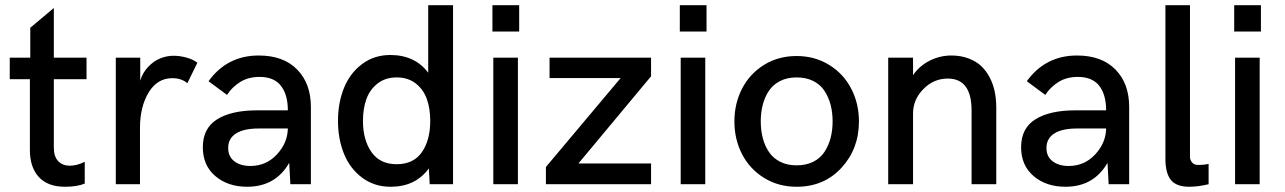

<svg xmlns="http://www.w3.org/2000/svg" viewBox="-20 -710 4953 740"><path d="M230.5 9.8Q164.1 9.8 129.6 -27.8Q95.2 -65.4 95.2 -131.8V-404.8H17.6V-487.8H96.7V-603L187.5 -679.2V-487.8H313.5V-404.8H187.5V-141.6Q187.5 -106 204.6 -88.6Q221.7 -71.3 249 -71.3Q276.4 -71.3 306.6 -86.4V-2.4Q277.3 9.8 230.5 9.8Z M426.3 0V-487.8H520.5V-399.4Q529.8 -430.2 551.3 -452.6Q572.8 -475.1 597.9 -485.1Q623 -495.1 648.9 -495.1Q672.4 -495.1 698 -488.3Q723.6 -481.4 740.7 -468.3L702.1 -389.2Q679.7 -408.7 644 -408.7Q586.4 -408.7 553 -353.8Q519.5 -298.8 519.5 -216.3V0Z M932.6 9.8Q858.4 9.8 810.1 -31.2Q761.7 -72.3 761.7 -142.6Q761.7 -215.8 816.9 -250.2Q872.1 -284.7 970.2 -284.7H1089.4Q1089.4 -345.2 1062.7 -379.4Q1036.1 -413.6 980.5 -413.6Q937 -413.6 905.5 -393.8Q874 -374 855 -344.2L783.7 -397Q855.5 -496.1 977.1 -496.1Q1072.3 -496.1 1125.2 -442.1Q1178.2 -388.2 1178.2 -297.9V0H1099.1L1094.7 -82.5Q1042 9.8 932.6 9.8ZM944.8 -70.3Q1005.9 -70.3 1047.1 -114.7Q1088.4 -159.2 1089.4 -214.8H977.5Q919.9 -214.8 889.6 -195.6Q859.4 -176.3 859.4 -139.6Q859.4 -106.4 883.3 -88.4Q907.2 -70.3 944.8 -70.3Z M1630.4 -689.9H1726.1V0H1636.2L1632.8 -61Q1581.5 9.8 1485.4 9.8Q1422.4 9.8 1375.5 -25.4Q1328.6 -60.5 1305.7 -117.4Q1282.7 -174.3 1282.7 -244.1Q1282.7 -314 1305.7 -370.8Q1328.6 -427.7 1375.2 -462.9Q1421.9 -498 1484.4 -498Q1579.1 -498 1630.4 -429.7ZM1508.8 -77.1Q1573.7 -77.1 1606 -123.5Q1638.2 -169.9 1638.2 -244.1Q1638.2 -291.5 1625.2 -328.1Q1612.3 -364.7 1582.5 -388.2Q1552.7 -411.6 1508.8 -411.6Q1465.3 -411.6 1435.3 -388.2Q1405.3 -364.7 1392.1 -327.9Q1378.9 -291 1378.9 -244.1Q1378.9 -170.9 1411.6 -124Q1444.3 -77.1 1508.8 -77.1Z M1877.9 -588.4V-689.9H1981V-588.4ZM1881.3 0V-487.8H1976.1V0Z M2489.3 -487.8V-416L2209.5 -80.1H2489.3V0H2084V-66.4L2372.1 -409.2H2098.1V-487.8Z M2600.1 -588.4V-689.9H2703.1V-588.4ZM2603.5 0V-487.8H2698.2V0Z M3050.3 9.8Q2980 9.8 2924.8 -24.4Q2869.6 -58.6 2840.1 -115.7Q2810.5 -172.9 2810.5 -242.2Q2810.5 -311 2840.1 -368.4Q2869.6 -425.8 2924.8 -460Q2980 -494.1 3050.3 -494.1Q3120.1 -494.1 3175.5 -460Q3231 -425.8 3260.7 -368.4Q3290.5 -311 3290.5 -242.2Q3290.5 -136.2 3223.1 -63.2Q3155.8 9.8 3050.3 9.8ZM3050.3 -72.8Q3086.9 -72.8 3114.3 -86.4Q3141.6 -100.1 3157.5 -124.3Q3173.3 -148.4 3181.2 -178Q3189 -207.5 3189 -242.2Q3189 -276.9 3181.2 -306.4Q3173.3 -335.9 3157.5 -360.1Q3141.6 -384.3 3114.3 -397.9Q3086.9 -411.6 3050.3 -411.6Q3014.2 -411.6 2987.1 -397.9Q2960 -384.3 2943.8 -360.4Q2927.7 -336.4 2919.9 -306.6Q2912.1 -276.9 2912.1 -242.2Q2912.1 -207.5 2919.9 -177.7Q2927.7 -147.9 2943.8 -124Q2960 -100.1 2987.1 -86.4Q3014.2 -72.8 3050.3 -72.8Z M3403.3 0V-487.8H3499V-420.4Q3524.4 -457 3564 -476.6Q3603.5 -496.1 3646.5 -496.1Q3682.6 -496.1 3712.2 -485.1Q3741.7 -474.1 3761.5 -455.6Q3781.2 -437 3794.7 -411.1Q3808.1 -385.3 3814 -356.2Q3819.8 -327.1 3819.8 -294.9V0H3724.6V-284.2Q3724.6 -407.2 3632.8 -407.2Q3578.6 -407.2 3538.8 -366.7Q3499 -326.2 3499 -272.5V0Z M4086.4 9.8Q4012.2 9.8 3963.9 -31.2Q3915.5 -72.3 3915.5 -142.6Q3915.5 -215.8 3970.7 -250.2Q4025.9 -284.7 4124 -284.7H4243.2Q4243.2 -345.2 4216.6 -379.4Q4189.9 -413.6 4134.3 -413.6Q4090.8 -413.6 4059.3 -393.8Q4027.8 -374 4008.8 -344.2L3937.5 -397Q4009.3 -496.1 4130.9 -496.1Q4226.1 -496.1 4279.1 -442.1Q4332 -388.2 4332 -297.9V0H4252.9L4248.5 -82.5Q4195.8 9.8 4086.4 9.8ZM4098.6 -70.3Q4159.7 -70.3 4200.9 -114.7Q4242.2 -159.2 4243.2 -214.8H4131.3Q4073.7 -214.8 4043.5 -195.6Q4013.2 -176.3 4013.2 -139.6Q4013.2 -106.4 4037.1 -88.4Q4061 -70.3 4098.6 -70.3Z M4563 9.8Q4514.2 9.8 4492.9 -16.4Q4471.7 -42.5 4471.7 -97.7V-689.9H4566.4V-104Q4566.4 -94.7 4574 -84.5Q4581.5 -74.2 4599.1 -74.2Q4619.6 -74.2 4638.2 -78.1V0Q4598.1 9.8 4563 9.8Z M4736.8 -588.4V-689.9H4839.8V-588.4ZM4740.2 0V-487.8H4835V0Z"/></svg>

Font: HK Grotesk Medium
Style: Regular
Weight: 500
Designer: Alfredo Marco Pradil and Stefan Peev
Foundry: Hanken Design Co.
Version: Version 1.045;PS 001.045;hotconv 1.0.88;makeotf.lib2.5.64775